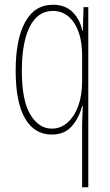

<svg xmlns="http://www.w3.org/2000/svg" viewBox="-20 -557 462 809"><path d="M326 -30Q326 -41 327 -64.5Q328 -88 329 -110H326Q312 -58 281.5 -24Q251 10 198 10Q125 10 85.5 -58Q46 -126 46 -259Q46 -391 86 -464Q126 -537 203 -537Q256 -537 287 -505Q318 -473 327 -427H329L332 -527H352V232H326ZM198 -15Q236 -15 265 -41Q294 -67 310 -111.5Q326 -156 326 -213V-323Q326 -409 292.5 -460Q259 -511 203 -511Q139 -511 105.5 -444.5Q72 -378 72 -259Q72 -133 108 -74Q144 -15 198 -15Z"/></svg>

Font: Noto Sans Lao ExtraCondensed Thin
Style: Regular
Weight: 100
Width: 2
Designer: Monotype Design Team
Foundry: Monotype Imaging Inc.
Version: Version 2.003; ttfautohint (v1.8.4.7-5d5b)